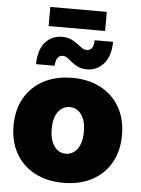

<svg xmlns="http://www.w3.org/2000/svg" viewBox="-60 -935 730 992"><g transform="rotate(5 305.5 -438.5)"><path d="M305.7 11.2Q221.2 11.2 157.7 -22.2Q94.2 -55.7 59.3 -116.9Q24.4 -178.2 24.4 -260.7Q24.4 -343.8 59.3 -404.8Q94.2 -465.8 157.7 -499.5Q221.2 -533.2 305.7 -533.2Q390.6 -533.2 453.9 -499.5Q517.1 -465.8 552 -404.8Q586.9 -343.8 586.9 -260.7Q586.9 -178.2 552 -116.9Q517.1 -55.7 453.9 -22.2Q390.6 11.2 305.7 11.2ZM305.7 -139.6Q329.6 -139.6 348.4 -153.6Q367.2 -167.5 378.2 -194.6Q389.2 -221.7 389.2 -261.2Q389.2 -300.8 378.2 -327.6Q367.2 -354.5 348.4 -368.2Q329.6 -381.8 305.7 -381.8Q282.2 -381.8 263.2 -368.2Q244.1 -354.5 233.2 -327.6Q222.2 -300.8 222.2 -261.2Q222.2 -221.7 233.2 -194.6Q244.1 -167.5 263.2 -153.6Q282.2 -139.6 305.7 -139.6ZM377.9 -583.5Q350.1 -583.5 330.8 -592.3Q311.5 -601.1 297.6 -612.8Q283.7 -624.5 271.7 -633.3Q259.8 -642.1 246.1 -642.1Q229 -642.1 219.5 -628.2Q210 -614.3 209 -587.4H112.3Q113.8 -664.6 148.4 -702.1Q183.1 -739.7 233.4 -739.7Q260.7 -739.7 280.3 -731.2Q299.8 -722.7 314.2 -711.4Q328.6 -700.2 340.6 -691.7Q352.5 -683.1 365.2 -683.1Q385.7 -683.1 394.3 -697Q402.8 -710.9 403.3 -736.8H499Q498 -661.6 462.9 -622.6Q427.7 -583.5 377.9 -583.5ZM453.1 -888.2V-789.1H160.2V-888.2Z"/></g></svg>

Font: Inter 28pt Black
Style: Regular
Weight: 900
Designer: Rasmus Andersson
Foundry: rsms
Version: Version 4.001;git-66647c0bb